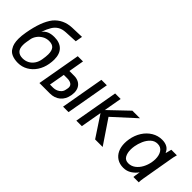

<svg xmlns="http://www.w3.org/2000/svg" viewBox="54 -1514 2292 2292"><g transform="rotate(45 1200.0 -368.0)"><path d="M94 -63Q62 -110 62 -196.5Q62 -247.5 73.5 -312Q93 -422 122.5 -502.2Q152 -582.5 194.5 -637.5Q280 -737.5 420 -743.5L583 -749L567 -659L407.5 -651Q349.5 -648 311.5 -625.2Q273.5 -602.5 247.8 -560.8Q222 -519 196.5 -447.5Q223 -483 260.2 -499Q297.5 -515 352.5 -515Q442.5 -515 491.8 -466Q541 -417 541 -322.5Q541 -287 533.5 -244Q520.5 -169.5 481.8 -111Q443 -52.5 385.5 -19.8Q328 13 260.5 13Q201.5 13 157.8 -5.8Q114 -24.5 94 -63ZM436.5 -224.5Q446 -280 446 -317Q446 -378 421.2 -407.5Q396.5 -437 342 -437Q295 -437 257.2 -415Q219.5 -393 196.2 -359.8Q173 -326.5 167 -292.5L158 -241Q152.5 -211.5 152.5 -182.5Q152.5 -122.5 181 -94Q209.5 -65.5 262 -65.5Q305.5 -65.5 342 -84.2Q378.5 -103 403.2 -138.8Q428 -174.5 436.5 -224.5ZM196 -445.5 194 -440.5Z M710 -550H798.5L764.5 -354.5H844Q887.5 -354.5 920.5 -337.5Q953.5 -320.5 971.5 -288.2Q989.5 -256 989.5 -211Q989.5 -192.5 985.5 -168.5Q971 -86.5 918.5 -43.2Q866 0 789 0H613ZM892 -167 897.5 -194.5Q899 -203 899 -210.5Q899 -242.5 874.5 -258.5Q850 -274.5 810 -274.5H750L715 -76H768.5Q797 -76 823.8 -87.2Q850.5 -98.5 869 -119.2Q887.5 -140 892 -167ZM1109 -550H1201L1104 0H1012Z M1382 -262.5 1335 6H1242L1340 -551H1433L1393 -324L1631 -551H1759L1481.5 -298L1686.5 6H1559Z M1838.5 -212Q1838.5 -245 1844.5 -280Q1858 -359.5 1898.2 -422.8Q1938.5 -486 1998.5 -522Q2058.5 -558 2128.5 -558Q2180 -558 2215.5 -537.8Q2251 -517.5 2266.5 -477L2271.5 -480L2289.5 -550H2383.5Q2376 -525 2371.5 -503.2Q2367 -481.5 2362.5 -453.5L2296 -68.5Q2292 -44.5 2290.8 -32.8Q2289.5 -21 2289.5 0H2199Q2200.5 -14 2203 -29.8Q2205.5 -45.5 2208 -61L2213 -93Q2186 -52.5 2140 -22Q2094 8.5 2035.5 8.5Q1974.5 8.5 1930 -19.2Q1885.5 -47 1862 -96.8Q1838.5 -146.5 1838.5 -212ZM2230 -283.5Q2235 -314.5 2235 -337.5Q2235 -402 2207 -443.8Q2179 -485.5 2124 -485.5Q2074 -485.5 2037.2 -450.8Q2000.5 -416 1979 -366.2Q1957.5 -316.5 1949.5 -269Q1944 -236 1944 -208.5Q1944 -150.5 1966.2 -111.2Q1988.5 -72 2040.5 -72Q2089 -72 2128.8 -101.5Q2168.5 -131 2194.5 -179.5Q2220.5 -228 2230 -283.5Z"/></g></svg>

Font: JuliaMono Medium
Style: Italic
Weight: 500
Italic angle: -9°
Monospace: yes
Designer: cormullion
Foundry: corm
Version: Version 0.054; ttfautohint (v1.8.4)